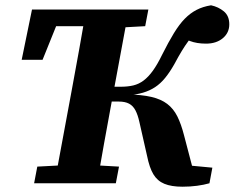

<svg xmlns="http://www.w3.org/2000/svg" viewBox="-20 -693 887 726"><path d="M670 13Q628 13 601.5 2Q575 -9 560 -34Q545 -59 536 -104L507 -232Q501 -259 492 -276Q483 -293 468 -301Q453 -309 429 -309H329L338 -365H436Q463 -365 484 -370Q505 -375 523 -388.5Q541 -402 558 -425.5Q575 -449 593 -486Q617 -534 637.5 -567.5Q658 -601 678.5 -622Q699 -643 723 -655.5Q747 -668 778 -673Q806 -667 826.5 -650Q847 -633 847 -601Q847 -569 822.5 -548.5Q798 -528 759 -528Q724 -528 698 -538Q672 -548 659 -556L716 -569Q703 -552 691.5 -536.5Q680 -521 667.5 -500.5Q655 -480 639 -450Q622 -420 604.5 -398.5Q587 -377 566.5 -363.5Q546 -350 520.5 -342.5Q495 -335 464 -333L462 -336Q516 -335 552.5 -326.5Q589 -318 612.5 -300Q636 -282 650.5 -253Q665 -224 676 -181L714 -36L624 -74L783 -59L772 0Q751 6 725 9.5Q699 13 670 13ZM62 -467 101 -657H364V-594H125L212 -643L141 -467ZM109 0 121 -63 254 -70H306L430 -63L418 0ZM186 0 252 -356Q266 -431 279.5 -506.5Q293 -582 306 -657H467L401 -301Q387 -226 373.5 -150.5Q360 -75 347 0ZM386 -587 388 -657H541L529 -594L401 -587Z"/></svg>

Font: Source Serif 4
Style: Bold Italic
Weight: 700
Italic angle: -12°
Designer: Frank Grießhammer
Foundry: Adobe Systems Incorporated
Version: Version 4.004;hotconv 1.0.116;makeotfexe 2.5.65601